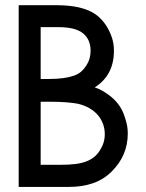

<svg xmlns="http://www.w3.org/2000/svg" viewBox="-20 -716 569 747"><path d="M477.1 -196.3Q477.1 -110.4 414.1 -48.3Q383.3 -17.6 341.8 -3.2Q300.3 11.2 248.5 11.2H52.7V-695.8H195.8Q237.8 -695.8 269 -690.7Q300.3 -685.5 324.2 -675.3Q348.1 -665 365.5 -649.2Q382.8 -633.3 395.5 -612.8Q408.7 -590.8 416 -567.9Q423.3 -544.9 423.3 -518.6Q423.3 -423.3 348.6 -376Q381.3 -365.2 413.3 -338.6Q445.3 -312 460.4 -274.9Q467.8 -255.9 472.4 -236.8Q477.1 -217.8 477.1 -196.3ZM332.5 -518.6Q332.5 -562 303.2 -586.2Q273.9 -610.4 207 -610.4H138.2V-408.7H167.5Q202.1 -408.7 226.3 -412.1Q250.5 -415.5 267.6 -421.6Q284.7 -427.7 295.7 -437.3Q306.6 -446.8 315.4 -460.4Q332.5 -485.8 332.5 -518.6ZM387.7 -193.8Q387.7 -214.8 380.9 -233.6Q374 -252.4 361.1 -267.8Q348.1 -283.2 328.9 -294.4Q309.6 -305.7 284.7 -312Q268.6 -315.4 239.3 -317.9Q210 -320.3 167.5 -320.3H138.2V-74.7H212.4Q249 -74.7 274.7 -78.1Q300.3 -81.5 318.1 -88.9Q335.9 -96.2 348.1 -106.7Q360.4 -117.2 369.1 -131.8Q387.7 -160.6 387.7 -193.8Z"/></svg>

Font: Kawthoolei
Style: Bold
Weight: 700
Designer: Moe Zed
Foundry: Moe Zed
Version: Version 1.000;July 10, 2024;FontCreator 14.0.0.2901 32-bit